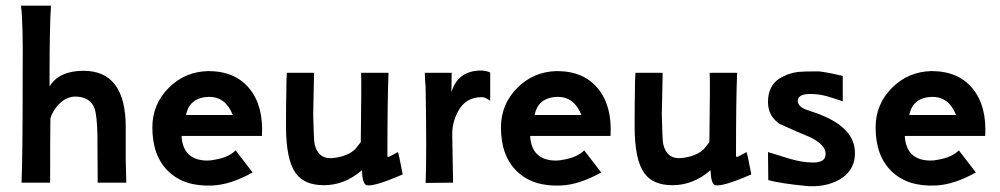

<svg xmlns="http://www.w3.org/2000/svg" viewBox="-20 -645 3530 678"><path d="M426 0H325L324 -172Q322 -239 314 -262Q299 -302 249 -304Q213 -305 184 -273Q164 -249 158 -227Q157 -167 157 0H56Q60 -92 60 -340V-387Q62 -569 54 -625H160Q155 -550 155 -379V-340Q189 -395 275 -395Q424 -395 424 -196V-78Z M905 -165H621Q626 -78 713 -78Q724 -78 738 -81Q787 -89 812 -114L872 -36Q795 7 731 10Q632 15 575 -39.5Q518 -94 518 -195Q518 -277 576 -335Q633 -392 715 -394Q810 -394 860.5 -332.5Q911 -271 905 -165ZM637 -239H802Q777 -303 718 -303Q649 -301 637 -239Z M1402 -29Q1300 15 1275 9Q1260 6 1258 -44Q1197 9 1124 9Q1054 9 1024 -34Q990 -81 990 -199Q990 -280 991 -315Q991 -368 993 -388H1089Q1086 -259 1086 -240Q1088 -149 1091 -136Q1104 -81 1157 -87Q1208 -93 1234 -118Q1239 -124 1254 -143Q1257 -367 1255 -388H1352Q1348 -296 1348 -93Q1350 -91 1351 -91Q1355 -91 1369.5 -99.5Q1384 -108 1385 -108Q1388 -104 1402 -29Z M1711 -389V-289Q1694 -302 1681 -302Q1623 -302 1596 -249Q1576 -210 1577 -168L1580 0L1483 1Q1487 -96 1483 -339Q1481 -353 1480 -388H1575L1574 -319Q1596 -394 1676 -396Q1696 -396 1711 -389Z M2136 -165H1852Q1857 -78 1944 -78Q1955 -78 1969 -81Q2018 -89 2043 -114L2103 -36Q2026 7 1962 10Q1863 15 1806 -39.5Q1749 -94 1749 -195Q1749 -277 1807 -335Q1864 -392 1946 -394Q2041 -394 2091.5 -332.5Q2142 -271 2136 -165ZM1868 -239H2033Q2008 -303 1949 -303Q1880 -301 1868 -239Z M2633 -29Q2531 15 2506 9Q2491 6 2489 -44Q2428 9 2355 9Q2285 9 2255 -34Q2221 -81 2221 -199Q2221 -280 2222 -315Q2222 -368 2224 -388H2320Q2317 -259 2317 -240Q2319 -149 2322 -136Q2335 -81 2388 -87Q2439 -93 2465 -118Q2470 -124 2485 -143Q2488 -367 2486 -388H2583Q2579 -296 2579 -93Q2581 -91 2582 -91Q2586 -91 2600.5 -99.5Q2615 -108 2616 -108Q2619 -104 2633 -29Z M2929 -3Q2884 16 2830 12Q2736 3 2693 -9L2692 -108L2770 -84Q2815 -71 2850 -71Q2892 -71 2895 -96Q2900 -134 2835 -163Q2802 -176 2732 -208Q2692 -236 2692 -285Q2692 -340 2730 -366Q2760 -386 2798 -391Q2816 -393 2866 -393Q2881 -393 2915 -386Q2955 -377 2956 -377V-287Q2943 -292 2917 -300Q2879 -313 2847 -313Q2797 -315 2797 -288Q2799 -270 2821 -260Q2831 -256 2849.5 -250Q2868 -244 2877 -240Q2999 -192 2999 -105Q2999 -34 2929 -3Z M3459 -165H3175Q3180 -78 3267 -78Q3278 -78 3292 -81Q3341 -89 3366 -114L3426 -36Q3349 7 3285 10Q3186 15 3129 -39.5Q3072 -94 3072 -195Q3072 -277 3130 -335Q3187 -392 3269 -394Q3364 -394 3414.5 -332.5Q3465 -271 3459 -165ZM3191 -239H3356Q3331 -303 3272 -303Q3203 -301 3191 -239Z"/></svg>

Font: GFS Neohellenic Rg
Style: Bold
Weight: 700
Designer: Designed by Takis Katsoulidis and George D. Matthiopoulos.
Foundry: Designed by Takis Katsoulidis and George D. Matthiopoulos.
Version: Version 1.0